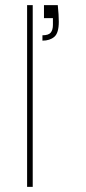

<svg xmlns="http://www.w3.org/2000/svg" viewBox="-20 -731 336 751"><path d="M206 -711Q208 -691 209 -675Q210 -659 210 -646Q210 -602 192.5 -587Q175 -572 146 -572V-593Q170 -593 178.5 -603.5Q187 -614 187 -634V-660H152V-711ZM86 -711H108V0H86Z"/></svg>

Font: Albert Sans Thin
Style: Regular
Weight: 250
Designer: Andreas Rasmussen
Foundry: a.Foundry
Version: Version 1.025